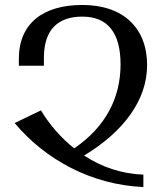

<svg xmlns="http://www.w3.org/2000/svg" viewBox="-20 -744 667 774"><path d="M558 -40C470 -43 389 -71 319 -117C481 -215 573 -342 573 -482C573 -630 478 -724 312 -724C154 -724 56 -650 56 -507V-479H157V-511C157 -626 215 -677 312 -677C415 -677 466 -611 466 -484C466 -354 409 -234 279 -146C226 -188 181 -240 145 -299L39 -248C163 -100 349 1 558 10Z"/></svg>

Font: Noto Serif Armenian
Style: Regular
Weight: 400
Designer: Monotype Design Team
Foundry: Monotype Imaging Inc.
Version: Version 1.901